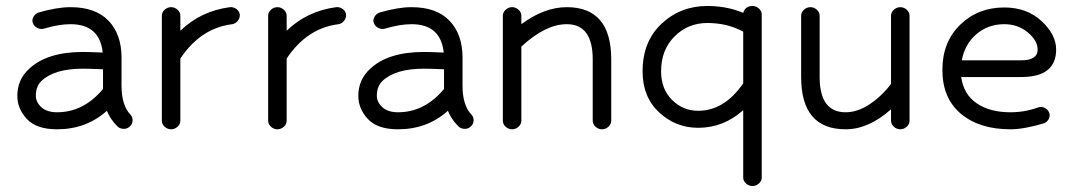

<svg xmlns="http://www.w3.org/2000/svg" viewBox="-20 -425 3609 643"><path d="M171 8Q102 8 70 -26.5Q38 -61 38 -104Q38 -158 77 -194Q137 -251 258 -251Q276 -251 324 -249Q314 -344 216 -344Q177 -344 127 -329Q116 -326 105 -331.5Q94 -337 90 -348Q86 -358 92 -368.5Q98 -379 109 -383Q171 -401 216 -401Q300 -401 343.5 -355.5Q387 -310 387 -232V-138Q387 -72 417 -41Q425 -32 424 -20Q423 -8 414 -1Q406 7 393.5 6.5Q381 6 373 -2Q349 -26 338 -54Q269 8 171 8ZM325 -127V-193Q277 -195 258 -195Q162 -195 119 -154Q100 -136 100 -104Q100 -83 118.5 -66Q137 -49 171 -49Q260 -49 325 -127Z M522 -21V-372Q522 -384 531.5 -392.5Q541 -401 553 -401Q565 -401 574.5 -392.5Q584 -384 584 -372V-322Q652 -388 750 -401Q762 -402 771.5 -395Q781 -388 783 -377Q784 -365 776.5 -355.5Q769 -346 758 -344Q652 -331 584 -229V-21Q584 -9 574.5 -0.5Q565 8 553 8Q541 8 531.5 -0.5Q522 -9 522 -21Z M878 -21V-372Q878 -384 887.5 -392.5Q897 -401 909 -401Q921 -401 930.5 -392.5Q940 -384 940 -372V-322Q1008 -388 1106 -401Q1118 -402 1127.5 -395Q1137 -388 1139 -377Q1140 -365 1132.5 -355.5Q1125 -346 1114 -344Q1008 -331 940 -229V-21Q940 -9 930.5 -0.5Q921 8 909 8Q897 8 887.5 -0.5Q878 -9 878 -21Z M1313 8Q1244 8 1212 -26.5Q1180 -61 1180 -104Q1180 -158 1219 -194Q1279 -251 1400 -251Q1418 -251 1466 -249Q1456 -344 1358 -344Q1319 -344 1269 -329Q1258 -326 1247 -331.5Q1236 -337 1232 -348Q1228 -358 1234 -368.5Q1240 -379 1251 -383Q1313 -401 1358 -401Q1442 -401 1485.5 -355.5Q1529 -310 1529 -232V-138Q1529 -72 1559 -41Q1567 -32 1566 -20Q1565 -8 1556 -1Q1548 7 1535.5 6.5Q1523 6 1515 -2Q1491 -26 1480 -54Q1411 8 1313 8ZM1467 -127V-193Q1419 -195 1400 -195Q1304 -195 1261 -154Q1242 -136 1242 -104Q1242 -83 1260.5 -66Q1279 -49 1313 -49Q1402 -49 1467 -127Z M1664 -21V-372Q1664 -384 1673.5 -392.5Q1683 -401 1695 -401Q1707 -401 1716.5 -392.5Q1726 -384 1726 -372V-344Q1803 -401 1878 -401Q2027 -401 2027 -226V-21Q2027 -9 2017.5 -0.5Q2008 8 1996 8Q1984 8 1974.5 -0.5Q1965 -9 1965 -21V-226Q1965 -344 1878 -344Q1807 -344 1726 -269V-21Q1726 -9 1716.5 -0.5Q1707 8 1695 8Q1683 8 1673.5 -0.5Q1664 -9 1664 -21Z M2469 170V-56Q2403 3 2318 3Q2243 3 2187.5 -48.5Q2132 -100 2132 -186Q2132 -286 2195.5 -345.5Q2259 -405 2349 -405Q2414 -405 2469 -382Q2476 -405 2500 -405Q2512 -405 2521.5 -396.5Q2531 -388 2531 -376V170Q2531 181 2521.5 189.5Q2512 198 2500 198Q2488 198 2478.5 189.5Q2469 181 2469 170ZM2318 -54Q2406 -54 2469 -146V-319Q2416 -348 2349 -348Q2284 -348 2239 -303Q2194 -258 2194 -186Q2194 -127 2230.5 -90.5Q2267 -54 2318 -54Z M2964 -21V-59Q2889 8 2812 8Q2663 8 2663 -167V-372Q2663 -384 2672.5 -392.5Q2682 -401 2694 -401Q2706 -401 2715.5 -392.5Q2725 -384 2725 -372V-167Q2725 -49 2812 -49Q2852 -49 2892.5 -76Q2933 -103 2964 -144V-372Q2964 -384 2973.5 -392.5Q2983 -401 2995 -401Q3007 -401 3016.5 -392.5Q3026 -384 3026 -372V-21Q3026 -9 3016.5 -0.5Q3007 8 2995 8Q2983 8 2973.5 -0.5Q2964 -9 2964 -21Z M3364 8Q3260 8 3198 -44Q3136 -96 3136 -191Q3136 -284 3195.5 -342Q3255 -400 3343 -400Q3419 -400 3468 -354.5Q3517 -309 3517 -259Q3517 -167 3400 -167H3199Q3207 -109 3251 -79Q3295 -49 3364 -49Q3412 -49 3456 -65Q3467 -69 3478 -64Q3489 -59 3493 -49Q3498 -38 3492.5 -27Q3487 -16 3476 -12Q3409 8 3364 8ZM3343 -344Q3289 -344 3250 -310.5Q3211 -277 3201 -223H3400Q3455 -223 3455 -259Q3455 -289 3422 -316.5Q3389 -344 3343 -344Z"/></svg>

Font: Hoogli Medium
Style: Regular
Weight: 500
Designer: Anand Singh Naorem
Foundry: Brand New Type
Version: Version 1.00 b007